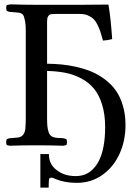

<svg xmlns="http://www.w3.org/2000/svg" viewBox="-20 -667 633 880"><path d="M555.2 -94.2Q555.2 -21 527.3 39.3Q499.5 99.6 448.5 135.3Q397.5 170.9 334 170.9Q300.3 170.9 275.6 165.8Q251 160.6 236.1 154.1Q221.2 147.5 217.8 147Q210 147 205.1 151.9V153.8Q204.6 154.3 204.6 157Q204.6 159.7 204.1 161.1Q203.1 168.9 203.1 192.9H165V39.1H204.1Q204.1 81.5 232.9 106.9Q235.8 109.9 240.2 112.8Q274.4 140.1 327.1 140.1Q349.1 140.1 368.4 133.1Q387.7 126 405 109.1Q422.4 92.3 434.8 67.1Q447.3 42 454.6 3.4Q461.9 -35.2 461.9 -84Q461.9 -143.1 447.8 -188.2Q433.6 -233.4 409.9 -261.7Q386.2 -290 351.3 -308.1Q316.4 -326.2 279.1 -333.5Q241.7 -340.8 195.8 -341.8V-120.1Q195.8 -85 201.2 -66.9Q206.5 -45.9 220.7 -40Q234.9 -34.2 259.8 -34.2Q273.4 -34.2 284.2 -28.8Q287.1 -24.4 287.1 -15.4Q287.1 -6.3 284.2 -2L269 1Q221.2 -1 147 -1Q74.7 -1 24.9 1L11.2 -2Q8.3 -6.3 8.3 -15.4Q8.3 -24.4 11.2 -28.8Q20 -34.2 35.2 -34.2Q38.6 -34.2 64.9 -37.1Q92.3 -42.5 96.2 -77.1Q98.1 -101.6 98.1 -120.1V-524.9Q98.1 -561 92.8 -579.1Q90.3 -593.3 84.5 -600.1Q78.6 -606.9 65.9 -608.9Q39.6 -611.8 34.2 -611.8Q20 -611.8 11.2 -617.2Q8.3 -621.6 8.3 -630.6Q8.3 -639.6 11.2 -644L28.8 -647Q93.3 -645 147 -645H353Q357.4 -645 405.8 -645.5Q454.1 -646 477.1 -646Q487.8 -583 494.1 -487.8Q475.1 -482.4 452.1 -481Q445.3 -505.4 440.2 -521.2Q435.1 -537.1 426.5 -554.2Q418 -571.3 407.7 -580.8Q397.5 -590.3 382.3 -596.7Q367.2 -603 348.1 -603H231Q228 -603 222.4 -602.5Q216.8 -602.1 213.9 -602.1Q195.8 -597.2 195.8 -570.8V-375Q231 -374.5 263.7 -371.3Q296.4 -368.2 333.3 -359.6Q370.1 -351.1 401.1 -337.9Q432.1 -324.7 461.4 -302.7Q490.7 -280.8 510.7 -252.4Q530.8 -224.1 543 -183.6Q555.2 -143.1 555.2 -94.2Z"/></svg>

Font: Common Serif Medium
Style: Regular
Weight: 500
Designer: Philipp H. Poll, Khaled Hosny
Foundry: Stefan Peev, Context Ltd.
Version: Version 1.026